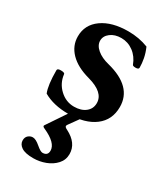

<svg xmlns="http://www.w3.org/2000/svg" viewBox="-172 -499 711 824"><g transform="rotate(30 184.0 -87.0)"><path d="M167 11Q94 11 44 -18Q30 -52 30 -126Q30 -135 47 -135Q67 -135 67 -127Q72 -85 102.5 -56.5Q133 -28 173 -28Q208 -28 229.5 -45Q251 -62 251 -90Q251 -143 167 -166Q104 -183 70.5 -217.5Q37 -252 37 -298Q37 -356 85.5 -390.5Q134 -425 215 -425Q268 -425 314 -407Q325 -382 329.5 -358.5Q334 -335 334 -314Q334 -305 319 -305Q305 -305 303 -310Q290 -345 263 -365Q236 -385 203 -385Q171 -385 150 -369Q129 -353 129 -330Q129 -307 151.5 -288Q174 -269 211 -260Q345 -226 345 -125Q345 -61 297.5 -25Q250 11 167 11ZM132 251Q92 251 73.5 238.5Q55 226 55 207Q55 191 65 182.5Q75 174 87 174Q102 174 124 193Q145 211 155 211Q181 211 181 186Q181 148 112 117Q102 113 102 108Q102 106 105 102L177 -5H230L189 52Q185 57 185 61Q185 67 198 73Q259 104 259 158Q259 187 240 208Q221 229 192 240Q163 251 132 251Z"/></g></svg>

Font: Junicode
Style: Bold
Weight: 700
Designer: Peter S. Baker
Version: Version 2.100; ttfautohint (v1.8.4)